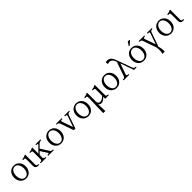

<svg xmlns="http://www.w3.org/2000/svg" viewBox="627 -3093 5684 5684"><g transform="rotate(-45 3468.5 -251.5)"><path d="M444.8 -251Q444.8 -350.1 400.1 -413.1Q355.5 -476.1 285.2 -476.1Q214.4 -476.1 169.7 -413.1Q125 -350.1 125 -251Q125 -151.4 169.7 -88.1Q214.4 -24.9 285.2 -24.9Q356 -24.9 400.4 -88.1Q444.8 -151.4 444.8 -251ZM43.9 -251Q43.9 -367.7 111.3 -441.9Q178.7 -516.1 285.2 -516.1Q391.6 -516.1 458.7 -442.1Q525.9 -368.2 525.9 -251Q525.9 -133.8 458.7 -59.3Q391.6 15.1 285.2 15.1Q178.7 15.1 111.3 -59.3Q43.9 -133.8 43.9 -251Z M758.8 -90.8Q758.8 -63 771 -48.1Q783.2 -33.2 805.7 -33.2H837.9V0H782.7Q740.7 0 713.4 -27.6Q686 -55.2 686 -97.2V-368.2Q686 -386.2 685.1 -397Q684.1 -407.7 680.4 -416.3Q676.8 -424.8 671.6 -428.5Q666.5 -432.1 655.5 -434.3Q644.5 -436.5 632.6 -436Q620.6 -435.5 599.6 -434.1V-466.8Q653.8 -472.7 680.4 -480.7Q707 -488.8 729 -505.9H758.8Z M1056.6 -90.8Q1056.6 -63 1068.8 -48.1Q1081.1 -33.2 1103.5 -33.2H1135.7V0H904.8V-33.2H936.5Q959 -33.2 971.4 -48.1Q983.9 -63 983.9 -90.8V-368.2Q983.9 -386.2 982.9 -397Q981.9 -407.7 978.3 -416.3Q974.6 -424.8 969.5 -428.5Q964.4 -432.1 953.4 -434.3Q942.4 -436.5 930.4 -436Q918.5 -435.5 897.5 -434.1V-466.8Q951.7 -472.7 978.3 -480.7Q1004.9 -488.8 1026.9 -505.9H1056.6V-250L1232.9 -429.2Q1249.5 -446.3 1245.6 -459.7Q1241.7 -473.1 1221.7 -473.1H1188.5V-505.9H1396.5V-473.1H1375.5Q1329.1 -473.1 1296.9 -440.9L1186.5 -329.1L1355.5 -64.9Q1376.5 -33.2 1423.8 -33.2H1450.7V0H1215.8V-33.2H1247.6Q1270 -33.2 1276.6 -41.5Q1283.2 -49.8 1273.4 -64.9L1136.7 -277.8L1056.6 -195.8Z M1912.1 -251Q1912.1 -350.1 1867.4 -413.1Q1822.8 -476.1 1752.4 -476.1Q1681.6 -476.1 1637 -413.1Q1592.3 -350.1 1592.3 -251Q1592.3 -151.4 1637 -88.1Q1681.6 -24.9 1752.4 -24.9Q1823.2 -24.9 1867.7 -88.1Q1912.1 -151.4 1912.1 -251ZM1511.2 -251Q1511.2 -367.7 1578.6 -441.9Q1646 -516.1 1752.4 -516.1Q1858.9 -516.1 1926 -442.1Q1993.2 -368.2 1993.2 -251Q1993.2 -133.8 1926 -59.3Q1858.9 15.1 1752.4 15.1Q1646 15.1 1578.6 -59.3Q1511.2 -133.8 1511.2 -251Z M2144 -415Q2134.3 -442.9 2116.5 -458Q2098.6 -473.1 2076.2 -473.1H2049.3V-505.9H2285.2V-473.1H2248Q2225.6 -473.1 2219 -458Q2212.4 -442.9 2222.2 -415L2338.9 -82L2455.1 -415Q2464.8 -442.9 2458.3 -458Q2451.7 -473.1 2429.2 -473.1H2392.1V-505.9H2595.2V-473.1H2567.9Q2545.4 -473.1 2527.6 -458Q2509.8 -442.9 2500 -415L2355 0H2289.1Z M3051.8 -251Q3051.8 -350.1 3007.1 -413.1Q2962.4 -476.1 2892.1 -476.1Q2821.3 -476.1 2776.6 -413.1Q2731.9 -350.1 2731.9 -251Q2731.9 -151.4 2776.6 -88.1Q2821.3 -24.9 2892.1 -24.9Q2962.9 -24.9 3007.3 -88.1Q3051.8 -151.4 3051.8 -251ZM2650.9 -251Q2650.9 -367.7 2718.3 -441.9Q2785.6 -516.1 2892.1 -516.1Q2998.5 -516.1 3065.7 -442.1Q3132.8 -368.2 3132.8 -251Q3132.8 -133.8 3065.7 -59.3Q2998.5 15.1 2892.1 15.1Q2785.6 15.1 2718.3 -59.3Q2650.9 -133.8 2650.9 -251Z M3675.8 -90.8Q3675.8 -63 3688 -48.1Q3700.2 -33.2 3722.7 -33.2H3754.9V0H3602.5V-85Q3561 -34.7 3516.1 -9.3Q3471.2 16.1 3433.6 16.1Q3379.4 16.1 3338.9 -34.2L3350.6 258.8H3261.7L3277.8 -368.2Q3278.3 -389.2 3276.9 -401.1Q3275.4 -413.1 3270.3 -421.9Q3265.1 -430.7 3255.6 -432.6Q3246.1 -434.6 3230.2 -435.8Q3214.4 -437 3191.9 -434.1V-466.8Q3246.1 -472.7 3272.2 -480.7Q3298.3 -488.8 3320.8 -505.9H3350.6V-138.2Q3350.6 -89.4 3373.5 -64.2Q3396.5 -39.1 3440.9 -39.1Q3475.6 -39.1 3519.3 -62.7Q3563 -86.4 3602.5 -130.9V-368.2Q3602.5 -386.2 3601.6 -397Q3600.6 -407.7 3596.9 -416.3Q3593.3 -424.8 3588.4 -428.5Q3583.5 -432.1 3572.5 -434.3Q3561.5 -436.5 3549.6 -436Q3537.6 -435.5 3516.6 -434.1V-466.8Q3570.8 -472.7 3597.4 -480.7Q3624 -488.8 3646 -505.9H3675.8Z M4234.4 -251Q4234.4 -350.1 4189.7 -413.1Q4145 -476.1 4074.7 -476.1Q4003.9 -476.1 3959.2 -413.1Q3914.6 -350.1 3914.6 -251Q3914.6 -151.4 3959.2 -88.1Q4003.9 -24.9 4074.7 -24.9Q4145.5 -24.9 4189.9 -88.1Q4234.4 -151.4 4234.4 -251ZM3833.5 -251Q3833.5 -367.7 3900.9 -441.9Q3968.3 -516.1 4074.7 -516.1Q4181.2 -516.1 4248.3 -442.1Q4315.4 -368.2 4315.4 -251Q4315.4 -133.8 4248.3 -59.3Q4181.2 15.1 4074.7 15.1Q3968.3 15.1 3900.9 -59.3Q3833.5 -133.8 3833.5 -251Z M4611.3 -505.9H4628.4L4614.3 -544.9Q4586.9 -621.6 4547.9 -654.3Q4508.8 -687 4454.6 -687Q4431.6 -687 4400.4 -669.9L4384.3 -682.1L4378.4 -752Q4408.2 -762.2 4441.4 -762.2Q4476.1 -762.2 4503.4 -753.4Q4530.8 -744.6 4557.1 -723.1Q4583.5 -701.7 4606.4 -662.8Q4629.4 -624 4650.4 -565.9L4822.3 -90.8Q4832 -63 4849.9 -48.1Q4867.7 -33.2 4890.1 -33.2H4917.5V0H4809.6L4661.1 -423.8L4544.4 -90.8Q4534.7 -63 4541.3 -48.1Q4547.9 -33.2 4570.3 -33.2H4607.4V0H4371.6V-33.2H4398.4Q4420.9 -33.2 4438.7 -48.1Q4456.5 -63 4466.3 -90.8Z M5374 -251Q5374 -350.1 5329.3 -413.1Q5284.7 -476.1 5214.4 -476.1Q5143.6 -476.1 5098.9 -413.1Q5054.2 -350.1 5054.2 -251Q5054.2 -151.4 5098.9 -88.1Q5143.6 -24.9 5214.4 -24.9Q5285.2 -24.9 5329.6 -88.1Q5374 -151.4 5374 -251ZM4973.1 -251Q4973.1 -367.7 5040.5 -441.9Q5107.9 -516.1 5214.4 -516.1Q5320.8 -516.1 5387.9 -442.1Q5455.1 -368.2 5455.1 -251Q5455.1 -133.8 5387.9 -59.3Q5320.8 15.1 5214.4 15.1Q5107.9 15.1 5040.5 -59.3Q4973.1 -133.8 4973.1 -251ZM5193.4 -603 5273.4 -727.1H5341.3L5348.1 -708L5232.4 -603Z M5606 -415Q5596.2 -442.9 5578.4 -458Q5560.5 -473.1 5538.1 -473.1H5511.2V-505.9H5747.1V-473.1H5710Q5687.5 -473.1 5680.9 -458Q5674.3 -442.9 5684.1 -415L5800.8 -82L5917 -415Q5926.8 -442.9 5920.2 -458Q5913.6 -473.1 5891.1 -473.1H5854V-505.9H6057.1V-473.1H6029.8Q6007.3 -473.1 5989.5 -458Q5971.7 -442.9 5961.9 -415L5808.1 26.9Q5844.2 143.6 5836.9 258.8H5742.2Q5775.9 132.8 5751 0Z M6513.7 -251Q6513.7 -350.1 6469 -413.1Q6424.3 -476.1 6354 -476.1Q6283.2 -476.1 6238.5 -413.1Q6193.8 -350.1 6193.8 -251Q6193.8 -151.4 6238.5 -88.1Q6283.2 -24.9 6354 -24.9Q6424.8 -24.9 6469.2 -88.1Q6513.7 -151.4 6513.7 -251ZM6112.8 -251Q6112.8 -367.7 6180.2 -441.9Q6247.6 -516.1 6354 -516.1Q6460.4 -516.1 6527.6 -442.1Q6594.7 -368.2 6594.7 -251Q6594.7 -133.8 6527.6 -59.3Q6460.4 15.1 6354 15.1Q6247.6 15.1 6180.2 -59.3Q6112.8 -133.8 6112.8 -251Z M6827.6 -90.8Q6827.6 -63 6839.8 -48.1Q6852.1 -33.2 6874.5 -33.2H6906.7V0H6851.6Q6809.6 0 6782.2 -27.6Q6754.9 -55.2 6754.9 -97.2V-368.2Q6754.9 -386.2 6753.9 -397Q6752.9 -407.7 6749.3 -416.3Q6745.6 -424.8 6740.5 -428.5Q6735.4 -432.1 6724.4 -434.3Q6713.4 -436.5 6701.4 -436Q6689.5 -435.5 6668.5 -434.1V-466.8Q6722.7 -472.7 6749.3 -480.7Q6775.9 -488.8 6797.9 -505.9H6827.6Z"/></g></svg>

Font: LT Superior Serif
Style: Regular
Weight: 400
Designer: Daniel Lyons
Foundry: LyonsType
Version: Version 2.120;FEAKit 1.0